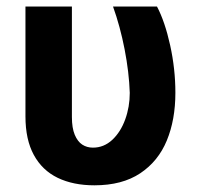

<svg xmlns="http://www.w3.org/2000/svg" viewBox="-20 -550 606 580"><path d="M197.2 -530.3V-196.4Q197.2 -163.4 205.8 -142.9Q214.4 -122.4 228.4 -113.2Q242.5 -104 260.7 -104Q293.7 -104 319.1 -127.5Q344.4 -151.1 358.2 -189.1Q372 -227.1 372 -269.5Q369.9 -331.8 356.4 -401.2Q342.9 -470.5 321.4 -530.3H454.2Q478.2 -484.8 494 -413.3Q509.8 -341.9 509.8 -269.5Q509.8 -188.4 484 -125.7Q458.2 -63 403.7 -26.6Q349.1 9.8 265.3 9.8Q201.2 9.8 154.3 -12.8Q107.5 -35.5 82.2 -81.9Q56.9 -128.3 56.9 -198.3V-530.3Z"/></svg>

Font: Pretendard Std Variable
Style: Regular
Weight: 400
Designer: Base glyphs from Inter by Rasmus Andersson; Hangeul glyphs from Noto Sans CJK(Source Han Sans) by Jang Soo-young and Kan
Foundry: Kil Hyung-jin
Version: Version 1.309;Glyphs 3.2 (3225)